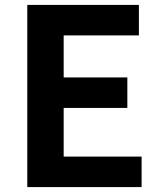

<svg xmlns="http://www.w3.org/2000/svg" viewBox="-20 -761 655 781"><path d="M91 0V-741H545V-617H239V-446H498V-322H239V-124H556V0Z"/></svg>

Font: Noto Sans JP Thin
Style: Bold
Weight: 700
Version: Version 2.004-H2;hotconv 1.0.118;makeotfexe 2.5.65603